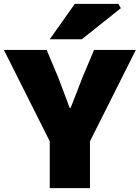

<svg xmlns="http://www.w3.org/2000/svg" viewBox="-31 -968 719 988"><path d="M225 -241 -11 -711H209L268 -571L328 -412H332L367 -501L394 -571L453 -711H668L432 -241V0H225ZM354 -948H578L591 -926L390 -766H225Z"/></svg>

Font: Nebula Sans Black
Style: Regular
Weight: 900
Designer: Paul D. Hunt for Adobe (as Source Sans)
Foundry: Nebula Entertainment & Broadcasting LLC
Version: Version 1.010